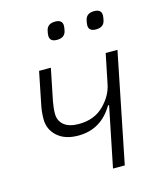

<svg xmlns="http://www.w3.org/2000/svg" viewBox="-107 -787 728 866"><g transform="rotate(-15 256.5 -354.0)"><path d="M220 -626Q186 -626 186 -654Q186 -662 189 -676Q195 -708 232 -708Q266 -708 266 -680Q266 -672 263 -658Q257 -626 220 -626ZM402 -626Q368 -626 368 -654Q368 -662 371 -676Q377 -708 414 -708Q448 -708 448 -680Q448 -672 445 -658Q439 -626 402 -626ZM313 0 370 -281H365Q308 -184 201 -184Q139 -184 103.5 -216Q68 -248 68 -296Q68 -331 75 -363L105 -512H160L130 -364Q124 -332 124 -307Q124 -273 148 -253.5Q172 -234 217 -234Q289 -234 333.5 -278Q378 -322 388 -375L416 -512H471L368 0Z"/></g></svg>

Font: IBM Plex Sans Light
Style: Italic
Weight: 300
Italic angle: -11.31°
Designer: Mike Abbink, Paul van der Laan, Pieter van Rosmalen
Foundry: Bold Monday
Version: Version 3.0